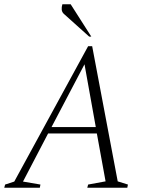

<svg xmlns="http://www.w3.org/2000/svg" viewBox="-35 -882 701 902"><path d="M-15 0 -11 -15 32 -29 379 -665H398L518 -30L566 -15L563 0H375L379 -15L461 -30L420 -255H191L73 -29L155 -15L152 0ZM207 -285H415L362 -580ZM384 -710 267 -815Q256 -824 255 -836.5Q254 -849 258 -862H297L394 -710Z"/></svg>

Font: Spectral SC ExtraLight
Style: Italic
Weight: 275
Italic angle: -10°
Designer: Jean-Baptiste Levee
Foundry: Production Type
Version: Version 2.001